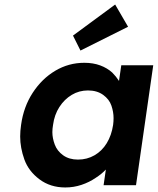

<svg xmlns="http://www.w3.org/2000/svg" viewBox="-20 -817 696 847"><path d="M268 10Q202 10 154 -26Q106 -62 87.5 -113.5Q69 -165 69 -215Q69 -239 73 -266Q84 -346 124.5 -408Q165 -470 224 -505Q283 -540 352 -540Q391 -540 422 -528.5Q453 -517 475 -497Q492 -480 505 -460L515 -529H656L580 0H437L447 -69Q428 -49 403 -33Q374 -13 339.5 -1.5Q305 10 268 10ZM324 -113Q364 -113 397 -132Q430 -151 451 -185.5Q472 -220 479 -266Q481 -281 481 -296Q481 -323 471.5 -351Q462 -379 435 -398.5Q408 -418 368 -418Q329 -418 296.5 -398.5Q264 -379 242 -345Q220 -311 214 -266Q211 -249 211 -234Q211 -208 221.5 -179.5Q232 -151 258.5 -132Q285 -113 324 -113ZM335 -594 302 -660 488 -797 545 -699Z"/></svg>

Font: Lexend SemBd
Style: Italic
Weight: 600
Italic angle: -8.13011°
Designer: Bonnie Shaver-Troup, Thomas Jockin
Foundry: Lexend
Version: Version 1.007